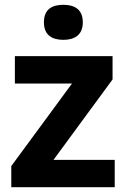

<svg xmlns="http://www.w3.org/2000/svg" viewBox="-20 -780 528 800"><path d="M244 -760C199 -760 163 -743 163 -687C163 -632 199 -614 244 -614C288 -614 325 -632 325 -687C325 -743 288 -760 244 -760ZM458 0V-114H203L449 -449V-546H42V-432H280L27 -88V0Z"/></svg>

Font: Noto Traditional Nushu
Style: Bold
Weight: 700
Designer: LIU Zhao
Foundry: LiuZhao Studio
Version: Version 2.003